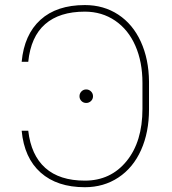

<svg xmlns="http://www.w3.org/2000/svg" viewBox="-20 -741 688 770"><path d="M93.3 -216.8Q104.5 -118.7 161.6 -67.6Q218.8 -16.6 320.3 -16.6Q423.8 -16.6 487.5 -94.7Q551.3 -172.9 551.3 -304.2V-408.7Q551.3 -492.7 522.9 -557.4Q494.6 -622.1 441.7 -658.2Q388.7 -694.3 320.3 -694.3Q218.3 -694.3 160.9 -644Q103.5 -593.8 93.3 -493.2H66.9Q77.1 -602.5 142.3 -661.6Q207.5 -720.7 320.3 -720.7Q396 -720.7 454.3 -682.4Q512.7 -644 544.7 -574Q576.7 -503.9 577.6 -414.1V-302.2Q577.6 -210.4 545.7 -139.2Q513.7 -67.9 454.8 -29.1Q396 9.8 320.3 9.8Q209 9.8 143.1 -48.8Q77.1 -107.4 66.9 -216.8ZM325.7 -328.1Q314.5 -328.1 306.6 -335.9Q298.8 -343.8 298.8 -355Q298.8 -366.2 306.6 -374.3Q314.5 -382.3 325.7 -382.3Q336.9 -382.3 345 -374.3Q353 -366.2 353 -355Q353 -343.8 345 -335.9Q336.9 -328.1 325.7 -328.1Z"/></svg>

Font: Roboto Thin
Style: Regular
Weight: 250
Designer: Google
Version: Version 2.134; 2016